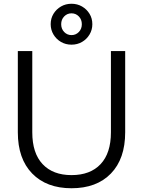

<svg xmlns="http://www.w3.org/2000/svg" viewBox="-20 -987 762 1023"><path d="M647 -715V-282Q647 -141 571 -62.5Q495 16 361 16Q228 16 151.5 -62.5Q75 -141 75 -282V-715H152V-282Q152 -171 207 -112.5Q262 -54 361 -54Q461 -54 516 -112.5Q571 -171 571 -282V-715ZM361 -749Q330 -749 305 -763.5Q280 -778 265 -803Q250 -828 250 -858Q250 -889 265 -913.5Q280 -938 305 -952.5Q330 -967 361 -967Q392 -967 417 -952.5Q442 -938 457 -913.5Q472 -889 472 -858Q472 -828 457 -803Q442 -778 417 -763.5Q392 -749 361 -749ZM361 -800Q384 -800 400 -816.5Q416 -833 416 -858Q416 -883 400 -899.5Q384 -916 361 -916Q338 -916 322 -899.5Q306 -883 306 -858Q306 -833 322 -816.5Q338 -800 361 -800Z"/></svg>

Font: Wix Madefor Display
Style: Regular
Weight: 400
Designer: Dalton Maag Ltd
Foundry: Dalton Maag Ltd
Version: Version 3.100